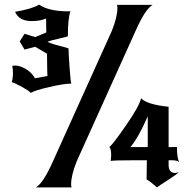

<svg xmlns="http://www.w3.org/2000/svg" viewBox="-20 -809 821 829"><path d="M113 -408Q105 -417 75.5 -433.5Q46 -450 31 -454Q36 -472 36 -491Q36 -513 33 -525Q36 -525 39.5 -525.5Q43 -526 45 -526Q66 -526 91.5 -511Q117 -496 131 -471L185 -481Q184 -484 183.5 -529Q183 -574 183 -577L132 -607L86 -595L65 -630L86 -663L132 -649L180 -669Q180 -674 179.5 -692.5Q179 -711 179 -729Q153 -718 117 -718Q62 -718 45 -758Q117 -770 149 -789Q190 -760 277 -760Q278 -760 280 -760.5Q282 -761 284 -761Q273 -728 273 -652Q260 -648 229 -641Q198 -634 185 -629Q197 -622 220.5 -615.5Q244 -609 260 -605Q276 -601 276 -599Q276 -578 280.5 -515.5Q285 -453 288 -448Q257 -448 194 -433.5Q131 -419 113 -408ZM613 -34 614 -117H556Q471 -117 458 -114Q460 -130 460 -137Q460 -168 452 -174Q466 -184 524 -267.5Q582 -351 589 -385Q613 -358 708 -348V-174H744Q744 -126 754 -109Q744 -117 724 -117H708V-97Q708 -62 737 -62Q739 -62 751 -65Q745 -57 705 -31.5Q665 -6 658 0Q626 -28 613 -34ZM618 -307Q578 -215 543 -174H618ZM208 -111 463 -676Q487 -736 487 -776Q487 -782 485 -788H639Q608 -771 566 -677L311 -112Q287 -52 287 -12Q287 -6 289 0H135Q166 -17 208 -111Z"/></svg>

Font: NewRocker
Style: Regular
Weight: 400
Designer: Pablo Impallari, Brenda Gallo, Rodrigo Fuenzalida
Foundry: Pablo Impallari, Brenda Gallo, Rodrigo Fuenzalida
Version: Version 1.000